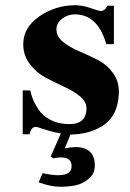

<svg xmlns="http://www.w3.org/2000/svg" viewBox="-20 -501 496 735"><path d="M343 133Q343 164 319.5 183.5Q296 203 269 208.5Q242 214 211 214Q175 214 128 197L143 162Q254 186 254 135Q254 91 184 105L174 98L213 10Q194 7 172.5 1Q151 -5 136.5 -10Q122 -15 120 -15Q108 -16 102 -8Q96 0 93 13H67V-155H96Q99 -139 105.5 -122.5Q112 -106 127 -82.5Q142 -59 171.5 -43Q201 -27 240 -26Q311 -23 311 -87Q311 -112 286 -132.5Q261 -153 225.5 -169Q190 -185 154.5 -204Q119 -223 94 -256Q69 -289 69 -332Q69 -396 131 -438.5Q193 -481 268 -481Q296 -481 327 -470Q358 -459 365 -459Q382 -459 391 -479H416V-332H387Q354 -446 267 -446Q239 -446 217.5 -429Q196 -412 196 -389Q196 -361 221.5 -340.5Q247 -320 282.5 -305Q318 -290 353.5 -272Q389 -254 413 -221Q437 -188 435 -142Q431 -61 379.5 -24Q328 13 250 14L228 67Q255 62 268 62Q343 62 343 133Z"/></svg>

Font: GFS Artemisia
Style: Bold
Weight: 700
Designer: Designed by Takis Katsoulidis.
Foundry: Designed by Takis Katsoulidis.
Version: Version 1.0